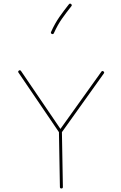

<svg xmlns="http://www.w3.org/2000/svg" viewBox="-20 -1044 678 1072"><path d="M322.8 8.3Q314.5 8.3 314.5 0L309.1 -306.2L83.5 -638.2Q78.6 -644.5 85.4 -649.9Q91.8 -654.8 97.2 -647.9L317.4 -324.2L545.9 -643.6Q550.3 -650.4 557.6 -645.5Q564.5 -641.1 559.6 -633.8L325.7 -306.2L331.1 0Q331.1 8.3 322.8 8.3ZM377 -1021.5Q383.8 -1015.6 378.4 -1009.3Q351.1 -975.1 326.4 -940.2Q301.8 -905.3 280.8 -858.9Q277.3 -851.1 269.5 -854.5Q261.7 -857.9 265.1 -865.7Q286.6 -913.6 312 -949.7Q337.4 -985.8 364.7 -1020Q370.6 -1026.9 377 -1021.5Z"/></svg>

Font: Mikhak-DS2-FD Thin
Style: Regular
Weight: 100
Designer: Amin Abedi
Version: Version 3.2